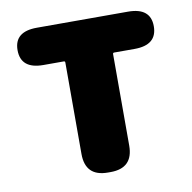

<svg xmlns="http://www.w3.org/2000/svg" viewBox="-68 -637 705 705"><g transform="rotate(-10 284.0 -284.5)"><path d="M279 0Q195 0 195 -84V-425Q195 -430 190 -430H114Q30 -430 30 -500Q30 -569 114 -569H454Q538 -569 538 -500Q538 -430 454 -430H378Q373 -430 373 -425V-84Q373 0 289 0Z"/></g></svg>

Font: Resource Han Rounded KR Heavy
Style: Regular
Weight: 900
Designer: Cyano Hao (round all glyphs); Ryoko NISHIZUKA 西塚涼子 (kana, bopomofo & ideographs); Paul D. Hunt (Latin, Greek & Cyrillic)
Foundry: Cyano Hao
Version: 0.990